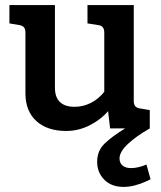

<svg xmlns="http://www.w3.org/2000/svg" viewBox="-20 -505 632 755"><path d="M572 200Q568 202 550.5 210Q533 218 510.5 224Q488 230 466 230Q418 230 390 201.5Q362 173 362 131Q362 88 391.5 59.5Q421 31 472 0H413L405 -68Q377 -35 333 -12.5Q289 10 240 10Q166 10 123 -29Q80 -68 80 -138V-377Q80 -390 74.5 -397Q69 -404 58 -406L17 -413V-485H196V-160Q196 -123 215.5 -104Q235 -85 273 -85Q307 -85 337.5 -100.5Q368 -116 390 -144V-377Q390 -403 368 -406L324 -413V-485H506V-108Q506 -95 511.5 -88Q517 -81 528 -79L569 -72V0Q516 30 483 61Q450 92 450 118Q450 136 462 146Q474 156 495 156Q523 156 556 142Z"/></svg>

Font: Enriqueta SemiBold
Style: Regular
Weight: 600
Designer: Viviana Monsalve, Gustavo Ibarra
Foundry: 72Puntos
Version: Version 2.000